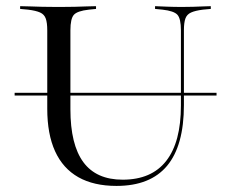

<svg xmlns="http://www.w3.org/2000/svg" viewBox="-20 -591 735 622"><path d="M27.4 -281.5V-290.3H681.5V-281.5ZM133.1 -369.4V-492.7Q133.1 -517.7 128.2 -531Q123.4 -544.4 110.1 -550.4Q96.8 -556.5 71 -559.7L45.2 -562.1V-571Q60.5 -571 78.2 -570.2Q96 -569.4 116.9 -569Q137.9 -568.5 162.1 -568.5H171H178.2Q202.4 -568.5 222.2 -569Q241.9 -569.4 259.3 -570.2Q276.6 -571 291.1 -571V-562.1L267.7 -559.7Q230.6 -555.6 219.4 -543.1Q208.1 -530.6 208.1 -492.7V-369.4ZM357.3 11.3Q283.9 11.3 233.9 -16.9Q183.9 -45.2 158.5 -100.8Q133.1 -156.5 133.1 -238.7V-369.4H208.1V-237.1Q208.1 -122.6 250 -65.7Q291.9 -8.9 377.4 -8.9Q471 -8.9 518.5 -69.8Q566.1 -130.6 566.1 -249.2V-369.4H575.8V-250.8Q575.8 -119.4 521.4 -54Q466.9 11.3 357.3 11.3ZM566.1 -369.4V-492.7Q566.1 -530.6 554.8 -543.1Q543.5 -555.6 506.5 -559.7L482.3 -562.1V-571Q500 -570.2 521.8 -569.4Q543.5 -568.5 570.2 -568.5Q588.7 -568.5 605.6 -569Q622.6 -569.4 637.1 -570.2Q651.6 -571 662.9 -571V-562.1L637.1 -559.7Q612.1 -556.5 598.8 -550.4Q585.5 -544.4 580.6 -531Q575.8 -517.7 575.8 -492.7V-369.4Z"/></svg>

Font: Playfair 144pt SemiExpanded Light
Style: Regular
Weight: 300
Width: 6
Designer: Claus Eggers Sørensen
Foundry: Claus Eggers Sørensen
Version: Version 2.203